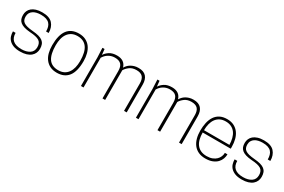

<svg xmlns="http://www.w3.org/2000/svg" viewBox="77 -1426 3438 2323"><g transform="rotate(30 1795.5 -265.0)"><path d="M247 8Q191 8 154 -6Q117 -20 94 -43.5Q71 -67 61.5 -97.5Q52 -128 52 -161H89Q89 -25 247 -25Q316 -25 360 -54Q404 -83 404 -142Q404 -202 365.5 -226.5Q327 -251 236 -256Q185 -260 151 -270.5Q117 -281 96 -298.5Q75 -316 66.5 -339.5Q58 -363 58 -395Q58 -424 69 -450Q80 -476 103 -495.5Q126 -515 161.5 -526.5Q197 -538 247 -538Q347 -538 391.5 -489Q436 -440 436 -360H400Q400 -393 392.5 -420Q385 -447 367.5 -466Q350 -485 320.5 -495Q291 -505 247 -505Q215 -505 187.5 -498.5Q160 -492 139.5 -478.5Q119 -465 107 -444Q95 -423 95 -393Q95 -368 102.5 -349Q110 -330 128.5 -317Q147 -304 178.5 -296Q210 -288 258 -284Q308 -280 343 -270.5Q378 -261 400 -244Q422 -227 432 -201.5Q442 -176 442 -140Q442 -110 430.5 -83Q419 -56 395 -35.5Q371 -15 334 -3.5Q297 8 247 8Z M760 8Q705 8 665 -11.5Q625 -31 598.5 -66Q572 -101 559.5 -149Q547 -197 547 -254Q547 -538 760 -538Q814 -538 854.5 -518Q895 -498 921 -463Q947 -428 960 -380Q973 -332 973 -276Q973 -131 918.5 -61.5Q864 8 760 8ZM760 -27Q806 -27 839 -44Q872 -61 893.5 -91.5Q915 -122 925.5 -163.5Q936 -205 936 -254Q936 -382 891.5 -442.5Q847 -503 760 -503Q713 -503 680 -485.5Q647 -468 625.5 -437.5Q604 -407 594 -365.5Q584 -324 584 -276Q584 -151 626 -89Q668 -27 760 -27Z M1734 0H1697V-381Q1697 -444 1669.5 -473.5Q1642 -503 1583 -503Q1527 -503 1490 -476Q1453 -449 1433 -415V0H1396V-381Q1396 -444 1368.5 -473.5Q1341 -503 1281 -503Q1253 -503 1230 -495.5Q1207 -488 1188.5 -476Q1170 -464 1155.5 -448Q1141 -432 1131 -415V0H1095V-400L1089 -530H1119L1127 -452Q1147 -486 1187.5 -512Q1228 -538 1291 -538Q1398 -538 1425 -447Q1435 -464 1450 -480.5Q1465 -497 1485.5 -509.5Q1506 -522 1532.5 -530Q1559 -538 1592 -538Q1664 -538 1699 -499Q1734 -460 1734 -388Z M2502 0H2465V-381Q2465 -444 2437.5 -473.5Q2410 -503 2351 -503Q2295 -503 2258 -476Q2221 -449 2201 -415V0H2164V-381Q2164 -444 2136.5 -473.5Q2109 -503 2049 -503Q2021 -503 1998 -495.5Q1975 -488 1956.5 -476Q1938 -464 1923.5 -448Q1909 -432 1899 -415V0H1863V-400L1857 -530H1887L1895 -452Q1915 -486 1955.5 -512Q1996 -538 2059 -538Q2166 -538 2193 -447Q2203 -464 2218 -480.5Q2233 -497 2253.5 -509.5Q2274 -522 2300.5 -530Q2327 -538 2360 -538Q2432 -538 2467 -499Q2502 -460 2502 -388Z M2835 8Q2778 8 2736.5 -11.5Q2695 -31 2668 -66.5Q2641 -102 2628 -150Q2615 -198 2615 -255Q2615 -315 2626.5 -366.5Q2638 -418 2663.5 -456.5Q2689 -495 2730 -516.5Q2771 -538 2830 -538Q2886 -538 2926.5 -517Q2967 -496 2993 -460.5Q3019 -425 3031.5 -377Q3044 -329 3044 -275V-249H2652Q2652 -200 2662 -159Q2672 -118 2694 -88Q2716 -58 2751 -41.5Q2786 -25 2835 -25Q2880 -25 2912.5 -38Q2945 -51 2966 -71.5Q2987 -92 2997.5 -118Q3008 -144 3008 -170H3044Q3044 -140 3033 -108.5Q3022 -77 2997.5 -51Q2973 -25 2933 -8.5Q2893 8 2835 8ZM3007 -281Q3006 -329 2995.5 -370Q2985 -411 2963.5 -441Q2942 -471 2908.5 -488Q2875 -505 2829 -505Q2783 -505 2749.5 -488Q2716 -471 2694.5 -441Q2673 -411 2662.5 -370Q2652 -329 2652 -281Z M3344 8Q3288 8 3251 -6Q3214 -20 3191 -43.5Q3168 -67 3158.5 -97.5Q3149 -128 3149 -161H3186Q3186 -25 3344 -25Q3413 -25 3457 -54Q3501 -83 3501 -142Q3501 -202 3462.5 -226.5Q3424 -251 3333 -256Q3282 -260 3248 -270.5Q3214 -281 3193 -298.5Q3172 -316 3163.5 -339.5Q3155 -363 3155 -395Q3155 -424 3166 -450Q3177 -476 3200 -495.5Q3223 -515 3258.5 -526.5Q3294 -538 3344 -538Q3444 -538 3488.5 -489Q3533 -440 3533 -360H3497Q3497 -393 3489.5 -420Q3482 -447 3464.5 -466Q3447 -485 3417.5 -495Q3388 -505 3344 -505Q3312 -505 3284.5 -498.5Q3257 -492 3236.5 -478.5Q3216 -465 3204 -444Q3192 -423 3192 -393Q3192 -368 3199.5 -349Q3207 -330 3225.5 -317Q3244 -304 3275.5 -296Q3307 -288 3355 -284Q3405 -280 3440 -270.5Q3475 -261 3497 -244Q3519 -227 3529 -201.5Q3539 -176 3539 -140Q3539 -110 3527.5 -83Q3516 -56 3492 -35.5Q3468 -15 3431 -3.5Q3394 8 3344 8Z"/></g></svg>

Font: Tanohe Sans ExtraLight
Style: Regular
Weight: 250
Designer: Village Type and Design LLC & Cristiano Sobral
Foundry: Cooper Hewitt Smithsonian Design Museum
Version: Version 1.00;September 29, 2021;FontCreator 13.0.0.2655 64-b